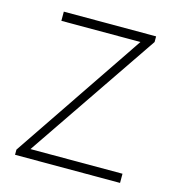

<svg xmlns="http://www.w3.org/2000/svg" viewBox="-85 -599 608 671"><g transform="rotate(15 219.0 -263.5)"><path d="M29.3 0V-18.6L350.6 -494.1H64.5V-527.3H398.4V-506.8L76.2 -33.2H409.2V0Z"/></g></svg>

Font: Gen Shin Gothic ExtraLight
Style: Regular
Weight: 100
Designer: [Source Han Sans]
Ryoko NISHIZUKA  (kana & ideographs); Paul D. Hunt (Latin, Greek & Cyrillic); Wenlong ZHANG  (bopomofo
Version: Version 1.002.20150607